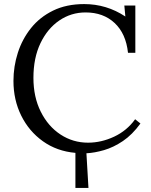

<svg xmlns="http://www.w3.org/2000/svg" viewBox="-20 -736 739 942"><path d="M350 186V14Q259 6 190.5 -43Q122 -92 84 -169Q46 -246 46 -339Q46 -410 67.5 -477Q89 -544 132 -598Q175 -652 240.5 -684Q306 -716 393 -716Q503 -716 595 -655L590 -709H644V-477H608Q598 -571 542.5 -623Q487 -675 400 -675Q329 -675 271 -635.5Q213 -596 178.5 -524Q144 -452 144 -354Q144 -260 180 -188Q216 -116 277 -76Q338 -36 412 -36Q477 -36 540 -65.5Q603 -95 643 -151L669 -130Q629 -75 583 -44Q537 -13 490.5 0.5Q444 14 404 16L414 186Z"/></svg>

Font: Lora
Style: Regular
Weight: 400
Designer: Olga Karpushina, Alexei Vanyashin (Cyrillic)
Foundry: Cyreal
Version: Version 3.005; ttfautohint (v1.8.4.7-5d5b)